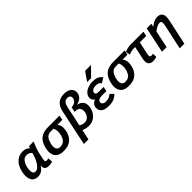

<svg xmlns="http://www.w3.org/2000/svg" viewBox="228 -2089 3601 3601"><g transform="rotate(-45 2028.5 -288.0)"><path d="M577.1 0Q553.7 7.3 528.1 11.2Q502.4 15.1 483.9 15.1Q452.1 15.1 430.9 8.3Q409.7 1.5 397 -10.7Q384.3 -22.9 378.7 -39.8Q373 -56.6 373 -76.2V-88.4Q373 -95.2 374 -103Q338.9 -43.5 293.7 -14.2Q248.5 15.1 193.8 15.1Q114.3 15.1 73.7 -32Q33.2 -79.1 33.2 -176.8Q33.2 -197.3 36.6 -223.1Q40 -249 47.4 -277.3Q54.7 -305.7 65.4 -334.7Q76.2 -363.8 90.8 -390.1Q111.3 -425.8 137 -451.7Q162.6 -477.5 191.9 -494.4Q221.2 -511.2 253.4 -519Q285.6 -526.9 318.8 -526.9Q362.8 -526.9 397.2 -514.2Q431.6 -501.5 459 -469.2Q463.4 -481 467.3 -491.9Q471.2 -502.9 475.1 -512.2H599.1Q564.5 -438 544.4 -379.2Q524.4 -320.3 516.1 -280.8L492.2 -165Q489.7 -152.8 487.8 -138.9Q485.8 -125 485.8 -113.8Q485.8 -99.1 495.1 -92.5Q504.4 -85.9 523.9 -85.9Q528.3 -85.9 533.9 -86.7Q539.6 -87.4 545.9 -88.6Q552.2 -89.8 558.1 -91.6Q564 -93.3 568.8 -95.2ZM231 -87.9Q260.3 -87.9 288.6 -109.9Q316.9 -131.8 342.8 -170.2Q368.7 -208.5 390.9 -260.7Q413.1 -313 430.2 -374Q408.7 -402.8 380.4 -414.8Q352.1 -426.8 325.2 -426.8Q288.1 -426.8 256.8 -408Q225.6 -389.2 202.1 -341.8Q184.1 -305.7 173.6 -263.4Q163.1 -221.2 163.1 -178.2Q163.1 -150.9 167.7 -133.5Q172.4 -116.2 180.9 -106Q189.5 -95.7 202.1 -91.8Q214.8 -87.9 231 -87.9Z M1284.7 -512.2 1265.6 -418.9H1135.3Q1146.5 -404.8 1154.5 -389.4Q1162.6 -374 1167.7 -358.6Q1172.9 -343.3 1175 -328.6Q1177.2 -314 1177.2 -301.8Q1177.2 -271 1172.6 -241.2Q1168 -211.4 1159.4 -183.6Q1150.9 -155.8 1138.2 -130.6Q1125.5 -105.5 1109.4 -85Q1089.4 -60.1 1065.7 -41.3Q1042 -22.5 1012.7 -10Q983.4 2.4 947.8 8.8Q912.1 15.1 868.7 15.1Q814.5 15.1 775.1 1.5Q735.8 -12.2 710.4 -37.6Q685.1 -63 672.9 -99.1Q660.6 -135.3 660.6 -180.2Q660.6 -199.2 663.8 -222.4Q667 -245.6 673.1 -270Q679.2 -294.4 687.7 -319.3Q696.3 -344.2 707.5 -366.2Q746.1 -442.4 814.2 -477.3Q882.3 -512.2 983.4 -512.2ZM959.5 -418.9Q931.2 -418.9 909.4 -411.9Q887.7 -404.8 871.1 -392.1Q854.5 -379.4 842.3 -362.1Q830.1 -344.7 821.3 -324.2Q808.6 -293.5 799.1 -258.8Q789.6 -224.1 789.6 -188Q789.6 -137.7 812.3 -111.8Q835 -85.9 877.4 -85.9Q903.8 -85.9 924.1 -90.8Q944.3 -95.7 960.2 -104.7Q976.1 -113.8 988 -126Q1000 -138.2 1009.3 -152.8Q1020.5 -170.4 1029.1 -190.4Q1037.6 -210.4 1043.2 -230.7Q1048.8 -251 1051.5 -270.5Q1054.2 -290 1054.2 -307.1Q1054.2 -346.2 1048.6 -372.8Q1043 -399.4 1030.3 -418.9Z M1803.2 -262.2Q1803.2 -230.5 1795.7 -197.5Q1788.1 -164.6 1773.2 -133.8Q1758.3 -103 1736.3 -75.9Q1714.4 -48.8 1685.8 -28.6Q1657.2 -8.3 1621.6 3.4Q1585.9 15.1 1544.4 15.1Q1491.2 15.1 1454.1 4.9Q1417 -5.4 1396.5 -18.1L1353.5 187H1231.4L1381.3 -524.9Q1391.1 -571.3 1408.9 -611.1Q1426.8 -650.9 1456.1 -679.9Q1485.4 -709 1528.1 -725.6Q1570.8 -742.2 1630.4 -742.2Q1674.8 -742.2 1710.7 -732.7Q1746.6 -723.1 1772 -704.3Q1797.4 -685.5 1811.3 -657.5Q1825.2 -629.4 1825.2 -592.8Q1825.2 -564.5 1814.7 -537.6Q1804.2 -510.7 1783.2 -488.3Q1762.2 -465.8 1731.2 -449.2Q1700.2 -432.6 1659.2 -424.8Q1730.5 -409.7 1766.8 -369.9Q1803.2 -330.1 1803.2 -262.2ZM1418.5 -119.1Q1436.5 -106.4 1465.8 -96.2Q1495.1 -85.9 1537.6 -85.9Q1571.3 -85.9 1596.2 -102.5Q1621.1 -119.1 1637.7 -144Q1654.3 -168.9 1662.4 -197.5Q1670.4 -226.1 1670.4 -250Q1670.4 -284.7 1660.4 -306.6Q1650.4 -328.6 1632.6 -340.8Q1614.7 -353 1589.6 -357.4Q1564.5 -361.8 1534.2 -361.8L1555.2 -461.9Q1580.6 -462.4 1606 -470Q1631.3 -477.5 1651.4 -492.7Q1671.4 -507.8 1683.8 -530Q1696.3 -552.2 1696.3 -582Q1696.3 -608.4 1678.2 -626.2Q1660.2 -644 1623.5 -644Q1593.8 -644 1573.5 -634.5Q1553.2 -625 1539.3 -606.9Q1525.4 -588.9 1516.6 -562.7Q1507.8 -536.6 1500.5 -503.9Z M2302.7 -73.2Q2279.8 -50.8 2256.1 -34.2Q2232.4 -17.6 2205.3 -6.6Q2178.2 4.4 2146.2 9.8Q2114.3 15.1 2074.7 15.1Q2028.8 15.1 1991.2 7.6Q1953.6 0 1926.5 -17.1Q1899.4 -34.2 1884.5 -62.5Q1869.6 -90.8 1869.6 -131.8Q1869.6 -148.4 1876 -167Q1882.3 -185.5 1895.3 -202.6Q1908.2 -219.7 1927.7 -234.1Q1947.3 -248.5 1973.6 -256.8Q1961.9 -261.7 1951.4 -269.3Q1940.9 -276.9 1933.3 -288.1Q1925.8 -299.3 1921.1 -315.2Q1916.5 -331.1 1916.5 -353Q1916.5 -387.2 1935.5 -418.7Q1954.6 -450.2 1988.5 -474.4Q2022.5 -498.5 2068.8 -512.7Q2115.2 -526.9 2169.4 -526.9Q2210.9 -526.9 2242.2 -521.5Q2273.4 -516.1 2297.4 -505.4Q2321.3 -494.6 2339.6 -478Q2357.9 -461.4 2373.5 -439L2274.4 -377.9Q2267.1 -390.1 2258.3 -400.1Q2249.5 -410.2 2236.6 -417Q2223.6 -423.8 2205.6 -427.5Q2187.5 -431.2 2161.6 -431.2Q2133.3 -431.2 2111.6 -424.8Q2089.8 -418.5 2075.2 -408Q2060.5 -397.5 2053 -383.8Q2045.4 -370.1 2045.4 -356Q2045.4 -339.8 2051.3 -330.3Q2057.1 -320.8 2069.3 -315.9Q2081.5 -311 2100.1 -309.6Q2118.7 -308.1 2143.6 -308.1H2250.5L2230.5 -215.8H2118.7Q2099.6 -215.8 2078.9 -213.1Q2058.1 -210.4 2040.5 -202.6Q2022.9 -194.8 2011.5 -181.4Q2000 -168 1999.5 -146Q2000.5 -127.4 2009 -115Q2017.6 -102.5 2029.3 -95.2Q2041 -87.9 2054.2 -85Q2067.4 -82 2078.6 -82Q2106.9 -82 2129.6 -85.4Q2152.3 -88.9 2170.7 -95.7Q2189 -102.5 2204.3 -112.8Q2219.7 -123 2233.4 -137.2ZM2200.2 -589.8H2096.2L2217.3 -766.1H2374.5Z M3013.7 -512.2 2994.6 -418.9H2864.3Q2875.5 -404.8 2883.5 -389.4Q2891.6 -374 2896.7 -358.6Q2901.9 -343.3 2904.1 -328.6Q2906.2 -314 2906.2 -301.8Q2906.2 -271 2901.6 -241.2Q2897 -211.4 2888.4 -183.6Q2879.9 -155.8 2867.2 -130.6Q2854.5 -105.5 2838.4 -85Q2818.4 -60.1 2794.7 -41.3Q2771 -22.5 2741.7 -10Q2712.4 2.4 2676.8 8.8Q2641.1 15.1 2597.7 15.1Q2543.5 15.1 2504.2 1.5Q2464.8 -12.2 2439.5 -37.6Q2414.1 -63 2401.9 -99.1Q2389.6 -135.3 2389.6 -180.2Q2389.6 -199.2 2392.8 -222.4Q2396 -245.6 2402.1 -270Q2408.2 -294.4 2416.7 -319.3Q2425.3 -344.2 2436.5 -366.2Q2475.1 -442.4 2543.2 -477.3Q2611.3 -512.2 2712.4 -512.2ZM2688.5 -418.9Q2660.2 -418.9 2638.4 -411.9Q2616.7 -404.8 2600.1 -392.1Q2583.5 -379.4 2571.3 -362.1Q2559.1 -344.7 2550.3 -324.2Q2537.6 -293.5 2528.1 -258.8Q2518.6 -224.1 2518.6 -188Q2518.6 -137.7 2541.3 -111.8Q2564 -85.9 2606.4 -85.9Q2632.8 -85.9 2653.1 -90.8Q2673.3 -95.7 2689.2 -104.7Q2705.1 -113.8 2717 -126Q2729 -138.2 2738.3 -152.8Q2749.5 -170.4 2758.1 -190.4Q2766.6 -210.4 2772.2 -230.7Q2777.8 -251 2780.5 -270.5Q2783.2 -290 2783.2 -307.1Q2783.2 -346.2 2777.6 -372.8Q2772 -399.4 2759.3 -418.9Z M3491.2 -418.9H3320.3L3266.6 -165Q3264.2 -155.3 3263.2 -146Q3262.2 -136.7 3262.2 -127Q3262.2 -87.9 3301.3 -87.9Q3311 -87.9 3322.8 -89.6Q3334.5 -91.3 3343.3 -95.2L3348.6 -9.8Q3327.1 0 3300.3 4.4Q3273.4 8.8 3251.5 8.8Q3221.2 8.8 3199.2 0.7Q3177.2 -7.3 3163.3 -21.7Q3149.4 -36.1 3142.8 -55.7Q3136.2 -75.2 3136.2 -98.1Q3136.2 -118.7 3137.7 -133.3Q3139.2 -147.9 3142.6 -163.1L3197.3 -418.9H3160.2Q3138.2 -418.9 3118.2 -415.5Q3098.1 -412.1 3081.1 -407.5Q3064 -402.8 3050.3 -397.5Q3036.6 -392.1 3027.3 -388.2L3011.2 -475.1Q3040 -489.3 3082.5 -500.7Q3125 -512.2 3184.6 -512.2H3510.3Z M3771.5 189.9 3873.5 -282.2Q3878.9 -308.6 3882.3 -329.8Q3885.7 -351.1 3885.7 -372.1Q3885.7 -395.5 3874.3 -405.8Q3862.8 -416 3841.8 -416Q3822.8 -416 3802.5 -409.7Q3782.2 -403.3 3762.2 -393.1Q3742.2 -382.8 3722.9 -369.4Q3703.6 -356 3685.5 -341.8L3613.8 0H3490.7L3598.6 -512.2H3721.7L3707.5 -445.8Q3726.6 -462.4 3747.6 -477.3Q3768.6 -492.2 3791.3 -503.2Q3814 -514.2 3838.1 -520.5Q3862.3 -526.9 3887.7 -526.9Q3923.3 -526.9 3947.5 -516.8Q3971.7 -506.8 3986.3 -490Q4001 -473.1 4007.3 -450.9Q4013.7 -428.7 4013.7 -404.8Q4013.7 -382.3 4010.7 -359.9Q4007.8 -337.4 4004.4 -323.2L3894.5 189.9Z"/></g></svg>

Font: Lorenzo Sans
Style: Bold Italic
Weight: 700
Italic angle: -12°
Foundry: Intel Corporation
Version: Version 1.00; ttfautohint (v1.5)